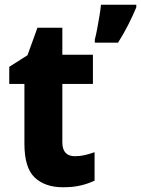

<svg xmlns="http://www.w3.org/2000/svg" viewBox="-20 -780 595 810"><path d="M296 -121Q317 -121 337 -125.5Q357 -130 379 -138V-18Q352 -5 320 2.5Q288 10 246 10Q170 10 126.5 -31Q83 -72 83 -174V-426H19V-498L96 -547L138 -663H243V-549H372V-426H243V-180Q243 -121 296 -121ZM555 -749Q540 -713 521 -675.5Q502 -638 478 -600H380V-613Q385 -632 390 -658.5Q395 -685 399.5 -712Q404 -739 406 -760H555Z"/></svg>

Font: Noto Sans Devanagari SemiCondensed ExtraBold
Style: Regular
Weight: 800
Width: 4
Designer: Jelle Bosma - Monotype Design Team
Foundry: Monotype Imaging Inc.
Version: Version 2.004; ttfautohint (v1.8.4.7-5d5b)